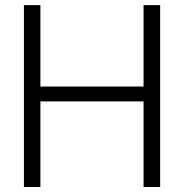

<svg xmlns="http://www.w3.org/2000/svg" viewBox="-20 -748 736 768"><path d="M75.7 0V-727.5H141.6V-401.9H554.2V-727.5H620.6V0H554.2V-342.3H141.6V0Z"/></svg>

Font: Inter Display Light
Style: Regular
Weight: 300
Designer: Rasmus Andersson
Foundry: rsms
Version: Version 4.000;git-a52131595